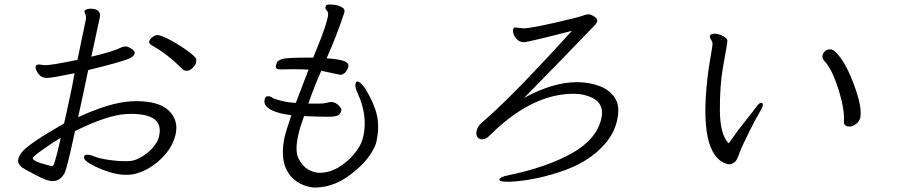

<svg xmlns="http://www.w3.org/2000/svg" viewBox="-20 -785 4040 860"><path d="M213 -41Q218 -41 221 -48Q235 -88 252 -168Q159 -110 128 -81Q127 -80 127 -78Q124 -63 191 -46Q205 -42 211 -41ZM795 -477Q731 -543 658 -583Q647 -590 648.5 -598.5Q650 -607 654 -611Q672 -628 685 -628Q698 -628 734.5 -610Q771 -592 814 -561.5Q857 -531 859 -520Q860 -513 858 -503.5Q856 -494 843 -481Q830 -468 817 -468Q804 -468 795 -477ZM566 -331 590 -332Q692 -332 736 -289.5Q780 -247 767 -185L765 -177Q753 -131 719 -92Q685 -53 641 -28.5Q597 -4 554 -2H543Q491 -2 421.5 -32.5Q352 -63 356 -83Q358 -92 371 -92Q384 -92 404.5 -83.5Q425 -75 466 -69Q507 -63 543 -63L564 -64Q586 -66 613.5 -82Q641 -98 663 -122Q685 -146 692 -172L693 -177Q714 -275 567 -275L543 -274Q460 -269 316 -198Q280 -29 269 -9Q249 26 217 26H212Q191 26 138 -2Q85 -30 77 -36Q58 -53 61.5 -70.5Q65 -88 80 -106Q113 -144 267 -232Q273 -258 279 -285L303 -398Q309 -427 314 -457Q212 -436 191.5 -436Q171 -436 160 -446Q149 -456 143.5 -468.5Q138 -481 140 -488.5Q142 -496 155 -496L183 -493Q212 -493 327 -517L364 -695Q367 -709 362.5 -720Q358 -731 358 -735L359 -737Q366 -746 387.5 -746Q409 -746 420 -736Q431 -726 427 -707L389 -531Q490 -555 522 -572Q531 -577 541.5 -577Q552 -577 563 -570Q586 -558 583 -545Q580 -532 557 -522Q511 -504 375 -471L353 -366Q342 -313 330 -260Q473 -326 566 -331Z M1540 -484Q1527 -450 1504 -450L1419 -468Q1389 -401 1361 -321H1411Q1431 -321 1443.5 -324.5Q1456 -328 1463 -328H1467Q1484 -326 1497.5 -312.5Q1511 -299 1509 -289.5Q1507 -280 1501 -274Q1493 -262 1450 -262Q1407 -262 1342 -265L1327 -221Q1319 -197 1315 -176Q1300 -106 1318.5 -72Q1337 -38 1362.5 -24.5Q1388 -11 1410 -11Q1456 -11 1496.5 -35.5Q1537 -60 1566 -95Q1595 -130 1603 -159L1608 -177Q1627 -268 1583 -365Q1569 -396 1572 -408Q1575 -420 1580 -420H1581Q1589 -420 1600 -408Q1611 -396 1618 -385Q1656 -322 1668 -270Q1680 -218 1667 -156V-154Q1661 -125 1636 -89Q1611 -53 1571 -20Q1485 55 1390 55Q1368 55 1339 44Q1310 33 1286 8Q1230 -53 1254 -168Q1260 -195 1285 -269Q1280 -270 1259 -273Q1238 -276 1215 -284Q1158 -304 1165 -338Q1168 -354 1179 -354Q1194 -354 1200 -347Q1205 -343 1236.5 -334.5Q1268 -326 1305 -324Q1325 -378 1362 -473Q1334 -475 1296 -475L1236 -474Q1212 -474 1216 -491Q1218 -500 1221.5 -507Q1225 -514 1244 -520.5Q1263 -527 1361 -527H1383Q1461 -714 1448 -731Q1446 -736 1441 -741.5Q1436 -747 1438 -754Q1440 -765 1454 -765Q1498 -765 1519 -747Q1525 -742 1522 -728Q1491 -632 1443 -524Q1528 -518 1538 -500Q1542 -492 1540 -484Z M2542 -647Q2344 -596 2327 -596Q2310 -596 2298 -606.5Q2286 -617 2281 -630.5Q2276 -644 2278 -652Q2280 -660 2285 -662H2287L2324 -658Q2366 -658 2553 -704Q2581 -711 2594 -716Q2607 -721 2616.5 -721Q2626 -721 2641.5 -711Q2657 -701 2655 -691Q2653 -681 2644.5 -672.5Q2636 -664 2598 -624.5Q2560 -585 2484.5 -507Q2409 -429 2327 -346Q2456 -417 2565 -417Q2618 -417 2664 -400Q2710 -383 2734 -347Q2758 -311 2745 -250Q2732 -189 2691 -142Q2617 -55 2479 -12Q2367 24 2265 29H2253Q2215 29 2217 19Q2220 7 2257 0Q2430 -36 2541.5 -98.5Q2653 -161 2674 -256Q2689 -329 2616 -354Q2585 -365 2549 -365Q2359 -365 2169 -174Q2155 -161 2140 -161Q2125 -161 2118 -171.5Q2111 -182 2115 -200Q2119 -218 2137 -234.5Q2155 -251 2177 -270Q2306 -387 2542 -647Z M3834 -260Q3829 -240 3813.5 -229Q3798 -218 3786 -218Q3760 -218 3760 -240Q3764 -295 3735 -386.5Q3706 -478 3671 -514Q3662 -525 3664.5 -537Q3667 -549 3676 -556.5Q3685 -564 3699.5 -564Q3714 -564 3734 -540Q3773 -494 3807 -400.5Q3841 -307 3834 -263ZM3160 -626Q3165 -634 3182 -634Q3199 -634 3218.5 -623.5Q3238 -613 3238 -603Q3238 -593 3234.5 -575Q3231 -557 3217.5 -479Q3204 -401 3204.5 -291Q3205 -181 3244 -143Q3280 -195 3320 -245Q3360 -295 3370 -309.5Q3380 -324 3389.5 -324Q3399 -324 3396.5 -312Q3394 -300 3381 -279.5Q3368 -259 3335.5 -194Q3303 -129 3291 -97Q3281 -65 3268.5 -57Q3256 -49 3246 -49Q3236 -49 3216 -59Q3106 -123 3154 -476Q3163 -535 3171 -580Q3173 -596 3165.5 -606.5Q3158 -617 3160 -624Z"/></svg>

Font: LXGW Bright GB
Style: Italic
Weight: 400
Italic angle: -12°
Designer: Christian Thalmann (Catharsis Fonts)
Foundry: LXGW / Christian Thalmann (Catharsis Fonts) / Fontworks Inc.
Version: Version 5.510